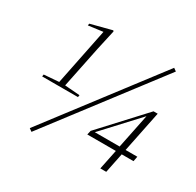

<svg xmlns="http://www.w3.org/2000/svg" viewBox="-151 -851 1064 1040"><g transform="rotate(30 381.0 -331.0)"><path d="M65 -271 67 -284 170 -292H187L291 -284L289 -271ZM156 -271 235 -661 247 -648 141 -634 143 -646 274 -680 278 -675 250 -549 193 -271ZM165 18 147 5 661 -669 679 -656ZM587 3 615 -133 616 -141 663 -371H656L677 -383L565 -262L453 -141L459 -158V-152H729L723 -121H434L440 -147L682 -409H708L624 3Z"/></g></svg>

Font: Source Serif 4 48pt Light
Style: Italic
Weight: 300
Italic angle: -12°
Designer: Frank Grießhammer
Foundry: Adobe Systems Incorporated
Version: Version 4.004;hotconv 1.0.116;makeotfexe 2.5.65601